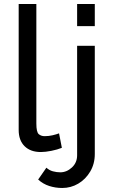

<svg xmlns="http://www.w3.org/2000/svg" viewBox="-20 -750 563 956"><path d="M73 -730H161V-135Q161 -92 173 -82Q185 -72 202 -72Q223 -72 242 -76.5Q261 -81 274 -86L288 -14Q266 -5 236 1Q206 7 183 7Q132 7 102.5 -22Q73 -51 73 -103ZM364 -620V-730H452V-620ZM290 186Q256 186 225 176Q194 166 170 144L211 85Q225 98 243.5 103Q262 108 280 108Q312 108 338 84Q364 60 364 23V-522H452V17Q452 66 429 104.5Q406 143 369.5 164.5Q333 186 290 186Z"/></svg>

Font: Raleway Medium
Style: Regular
Weight: 500
Designer: Matt McInerney, Pablo Impallari, Rodrigo Fuenzalida
Foundry: Matt McInerney, Pablo Impallari, Rodrigo Fuenzalida
Version: Version 4.026